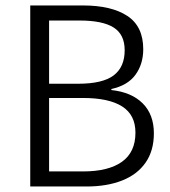

<svg xmlns="http://www.w3.org/2000/svg" viewBox="-20 -677 618 697"><path d="M280.8 -657.2Q384.8 -657.2 442.4 -619.1Q500 -581.1 500 -498.5Q500 -444.3 471.7 -405.5Q443.4 -366.7 384.3 -354V-350.1Q457.5 -342.3 498 -301.8Q538.6 -261.2 538.6 -192.9Q538.6 -129.9 508.5 -86.7Q478.5 -43.5 423.3 -21.7Q368.2 0 293.9 0H89.8V-657.2ZM432.6 -494.6Q432.6 -551.8 392.6 -577.1Q352.5 -602.5 269 -602.5H158.2V-373H263.7Q352.5 -373 392.6 -403.3Q432.6 -433.6 432.6 -494.6ZM471.7 -195.3Q471.7 -259.8 423.6 -290.5Q375.5 -321.3 281.7 -321.3H158.2V-54.7H281.7Q373.5 -54.7 422.6 -89.6Q471.7 -124.5 471.7 -195.3Z"/></svg>

Font: Varta
Style: Light
Weight: 300
Designer: Joana Correia, Viktoriya Grabowska, Eben Sorkin
Foundry: Sorkin Type
Version: Version 1.002; ttfautohint (v1.3) -l 8 -r 24 -G 200 -x 12 -H